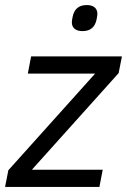

<svg xmlns="http://www.w3.org/2000/svg" viewBox="-25 -739 502 759"><path d="M301 -616C334 -616 351 -633 357 -663C359 -674 360 -679 360 -684C360 -707 344 -719 318 -719C285 -719 268 -702 262 -672C260 -661 259 -656 259 -651C259 -628 275 -616 301 -616ZM368 0 381 -68H101L444 -450L457 -516H98L85 -448H351L8 -66L-5 0Z"/></svg>

Font: Braiins Sans
Style: Italic
Weight: 400
Italic angle: -11.31°
Designer: Mike Abbink, Paul van der Laan, Pieter van Rosmalen, Jiri Chlebus, Lubos Buracinsky
Foundry: Bold Monday, Sudetype
Version: Version 1.000;hotconv 1.0.109;makeotfexe 2.5.65596